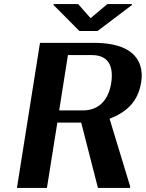

<svg xmlns="http://www.w3.org/2000/svg" viewBox="-20 -921 715 941"><path d="M63 0H210L261 -320H378L460 0H617L618 -7L517 -339C597 -370 656 -419 672 -518C677 -549 675 -577 667 -601C642 -676 561 -711 441 -711H176ZM242 -897 369 -769H458L626 -896L627 -901H506L424 -832L363 -901H243ZM270 -380 313 -651H431C505 -651 539 -604 525 -514C511 -425 459 -380 388 -380Z"/></svg>

Font: Aerodynamic
Style: Obl
Weight: 500
Designer: Google
Version: Version 2.000980; 2014